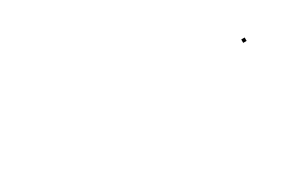

<svg xmlns="http://www.w3.org/2000/svg" viewBox="-4 -263 378 244"><g transform="rotate(-30 185.0 -141.5)"><path d="M322.5 -139.5H327.5V-144.5H322.5Z"/></g></svg>

Font: FRB American Cursive Just Endings
Style: Italic
Weight: 400
Italic angle: -25°
Version: Version 2.0;Modular Font Editor K font №1